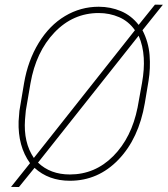

<svg xmlns="http://www.w3.org/2000/svg" viewBox="-20 -749 704 806"><path d="M273.4 9.8Q184.1 9.8 125 -44.4L59.6 36.1L26.4 35.6L106 -64Q54.7 -135.3 58.1 -240.2L61.5 -283.7L81.1 -400.4Q97.2 -494.6 142.3 -568.6Q187.5 -642.6 252.9 -681.6Q318.4 -720.7 394.5 -720.7Q443.8 -720.7 487.5 -702.4Q531.2 -684.1 562 -644.5L630.4 -729.5L663.6 -729L578.1 -622.1Q603.5 -572.8 607.9 -518.1Q612.3 -462.9 603.5 -409.2L587.9 -315.9Q562.5 -167.5 477.3 -78.9Q392.1 9.8 273.4 9.8ZM85 -246.6Q78.1 -150.9 122.1 -85.9L546.4 -622.1Q520 -659.7 480 -677Q439.9 -694.3 394.5 -694.3Q286.6 -694.3 208.7 -612.8Q130.9 -531.2 107.9 -398.9L88.4 -284.7ZM583.5 -505.9Q580.6 -557.1 562 -599.1L139.6 -66.4Q191.4 -16.6 273.4 -16.6Q378.9 -16.6 455.6 -93.8Q532.2 -170.9 557.6 -297.9L576.2 -400.9Q586.4 -458.5 583.5 -505.9Z"/></svg>

Font: TypoPRO Roboto
Style: Italic
Weight: 250
Italic angle: -12°
Designer: Google
Version: Version 2.136; 2016